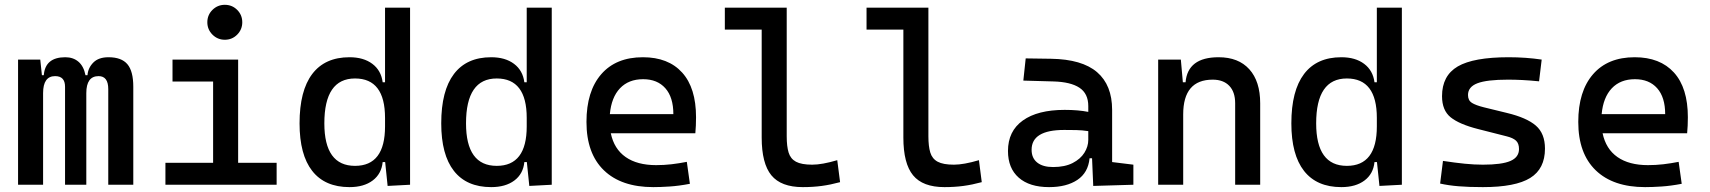

<svg xmlns="http://www.w3.org/2000/svg" viewBox="-20 -764 7071 794"><path d="M427.7 0V-395.5Q427.7 -449.2 387.7 -449.2Q336.9 -449.2 336.9 -378.9V0H249V-405.3Q249 -449.2 208 -449.2Q158.2 -449.2 158.2 -378.9V0H54.7V-517.6H146.5L153.3 -453.1H161.1Q167 -527.3 250 -527.3Q282.7 -527.3 304.4 -508.8Q326.2 -490.2 333.5 -453.1H341.8Q344.2 -483.4 366 -505.4Q387.7 -527.3 428.7 -527.3Q482.4 -527.3 506.8 -498.5Q531.2 -469.7 531.2 -405.3V0Z M664.1 0V-90.8H861.3V-426.8H693.4V-517.6H964.8V-90.8H1124V0ZM909.7 -599.6Q879.9 -599.6 858.6 -620.8Q837.4 -642.1 837.4 -671.9Q837.4 -702.1 858.6 -723.1Q879.9 -744.1 909.7 -744.1Q939.9 -744.1 960.9 -723.1Q981.9 -702.1 981.9 -671.9Q981.9 -642.1 960.9 -620.8Q939.9 -599.6 909.7 -599.6Z M1425.3 9.8Q1323.7 9.8 1271.2 -57.1Q1218.8 -124 1218.8 -253.9Q1218.8 -388.7 1271.2 -458Q1323.7 -527.3 1425.3 -527.3Q1483.4 -527.3 1519.8 -500Q1556.2 -472.7 1562.5 -423.8H1572.3V-732.4H1675.8V0L1583 4.9L1572.8 -93.8H1562.5Q1557.6 -44.9 1521.2 -17.6Q1484.9 9.8 1425.3 9.8ZM1572.3 -241.2V-276.4Q1572.3 -439.5 1448.2 -439.5Q1321.3 -439.5 1321.3 -253.9Q1321.3 -78.1 1448.2 -78.1Q1572.3 -78.1 1572.3 -241.2Z M2011.2 9.8Q1909.7 9.8 1857.2 -57.1Q1804.7 -124 1804.7 -253.9Q1804.7 -388.7 1857.2 -458Q1909.7 -527.3 2011.2 -527.3Q2069.3 -527.3 2105.7 -500Q2142.1 -472.7 2148.4 -423.8H2158.2V-732.4H2261.7V0L2168.9 4.9L2158.7 -93.8H2148.4Q2143.6 -44.9 2107.2 -17.6Q2070.8 9.8 2011.2 9.8ZM2158.2 -241.2V-276.4Q2158.2 -439.5 2034.2 -439.5Q1907.2 -439.5 1907.2 -253.9Q1907.2 -78.1 2034.2 -78.1Q2158.2 -78.1 2158.2 -241.2Z M2681.6 9.8Q2549.3 9.8 2477.3 -59.8Q2405.3 -129.4 2405.3 -259.8Q2405.3 -386.7 2466.3 -457Q2527.3 -527.3 2638.7 -527.3Q2743.7 -527.3 2801 -463.9Q2858.4 -400.4 2858.4 -279.3Q2858.4 -243.7 2855.5 -212.9H2505.9Q2519.5 -147.9 2567.4 -114.5Q2615.2 -81.1 2693.4 -81.1Q2725.6 -81.1 2756.8 -84.7Q2788.1 -88.4 2820.3 -94.7L2833 -3.9Q2787.1 4.9 2749 7.3Q2710.9 9.8 2681.6 9.8ZM2502 -292H2764.6Q2764.6 -361.8 2731.4 -399.2Q2698.2 -436.5 2639.6 -436.5Q2579.6 -436.5 2543.9 -398.9Q2508.3 -361.3 2502 -292Z M3299.8 9.8Q3210 9.8 3169.9 -39.1Q3129.9 -87.9 3129.9 -195.3V-641.6H2977.5V-732.4H3233.4V-200.2Q3233.4 -159.2 3241.2 -133.3Q3249 -107.4 3271.7 -95.2Q3294.4 -83 3338.9 -83Q3379.4 -83 3442.4 -101.6L3454.1 -10.7Q3414.6 0 3378.2 4.9Q3341.8 9.8 3299.8 9.8Z M3885.7 9.8Q3795.9 9.8 3755.9 -39.1Q3715.8 -87.9 3715.8 -195.3V-641.6H3563.5V-732.4H3819.3V-200.2Q3819.3 -159.2 3827.1 -133.3Q3835 -107.4 3857.7 -95.2Q3880.4 -83 3924.8 -83Q3965.3 -83 4028.3 -101.6L4040 -10.7Q4000.5 0 3964.1 4.9Q3927.7 9.8 3885.7 9.8Z M4501 4.9 4496.1 -109.4H4485.8Q4480 -49.8 4435.3 -20Q4390.6 9.8 4318.4 9.8Q4237.3 9.8 4192.9 -29.3Q4148.4 -68.4 4148.4 -139.6Q4148.4 -221.7 4209.7 -265.6Q4271 -309.6 4382.8 -309.6Q4438.5 -309.6 4480.5 -301.3V-325.2Q4480.5 -377 4444.1 -401.1Q4407.7 -425.3 4335.9 -427.2L4211.9 -430.7L4221.7 -522.5L4326.2 -521Q4454.6 -519 4516.8 -465.6Q4579.1 -412.1 4579.1 -309.6V-93.8L4667 -83V0ZM4480.5 -221.7Q4455.6 -225.6 4430.9 -226.1Q4406.2 -226.6 4380.9 -226.6Q4246.1 -226.6 4246.1 -144.5Q4246.1 -110.4 4269.3 -91.8Q4292.5 -73.2 4335 -73.2Q4383.3 -73.2 4415.8 -89.8Q4448.2 -106.4 4464.4 -132.3Q4480.5 -158.2 4480.5 -185.5Z M5087.9 0V-336.9Q5087.9 -383.8 5063.5 -409.2Q5039.1 -434.6 4995.1 -434.6Q4873 -434.6 4873 -291V0H4769.5V-517.6H4863.3L4871.6 -423.8H4882.8Q4891.6 -527.3 5019.5 -527.3Q5101.6 -527.3 5146.5 -477.5Q5191.4 -427.7 5191.4 -336.9V0Z M5526.9 9.8Q5425.3 9.8 5372.8 -57.1Q5320.3 -124 5320.3 -253.9Q5320.3 -388.7 5372.8 -458Q5425.3 -527.3 5526.9 -527.3Q5585 -527.3 5621.3 -500Q5657.7 -472.7 5664.1 -423.8H5673.8V-732.4H5777.3V0L5684.6 4.9L5674.3 -93.8H5664.1Q5659.2 -44.9 5622.8 -17.6Q5586.4 9.8 5526.9 9.8ZM5673.8 -241.2V-276.4Q5673.8 -439.5 5549.8 -439.5Q5422.9 -439.5 5422.9 -253.9Q5422.9 -78.1 5549.8 -78.1Q5673.8 -78.1 5673.8 -241.2Z M6112.3 9.8Q6053.7 9.8 6012 6.3Q5970.2 2.9 5935.5 -4.9L5947.3 -98.6Q5998.5 -90.8 6037.8 -86.9Q6077.1 -83 6112.3 -83Q6190.9 -83 6226.3 -98.4Q6261.7 -113.8 6261.7 -147.5Q6261.7 -170.9 6249.3 -182.4Q6236.8 -193.8 6210.9 -200.2L6091.8 -230.5Q6015.1 -250 5979.2 -278.8Q5943.4 -307.6 5943.4 -366.2Q5943.4 -451.2 6008.5 -489.3Q6073.7 -527.3 6218.8 -527.3Q6290 -527.3 6355.5 -517.6L6344.7 -427.7Q6305.2 -431.6 6274.9 -433.1Q6244.6 -434.6 6215.8 -434.6Q6128.9 -434.6 6089.8 -419.7Q6050.8 -404.8 6050.8 -371.1Q6050.8 -348.6 6066.9 -338.6Q6083 -328.6 6116.2 -320.3L6211.9 -296.9Q6293.5 -277.3 6331.3 -244.6Q6369.1 -211.9 6369.1 -149.4Q6369.1 -65.9 6308.1 -28.1Q6247.1 9.8 6112.3 9.8Z M6783.2 9.8Q6650.9 9.8 6578.9 -59.8Q6506.8 -129.4 6506.8 -259.8Q6506.8 -386.7 6567.9 -457Q6628.9 -527.3 6740.2 -527.3Q6845.2 -527.3 6902.6 -463.9Q6960 -400.4 6960 -279.3Q6960 -243.7 6957 -212.9H6607.4Q6621.1 -147.9 6668.9 -114.5Q6716.8 -81.1 6794.9 -81.1Q6827.1 -81.1 6858.4 -84.7Q6889.6 -88.4 6921.9 -94.7L6934.6 -3.9Q6888.7 4.9 6850.6 7.3Q6812.5 9.8 6783.2 9.8ZM6603.5 -292H6866.2Q6866.2 -361.8 6833 -399.2Q6799.8 -436.5 6741.2 -436.5Q6681.2 -436.5 6645.5 -398.9Q6609.9 -361.3 6603.5 -292Z"/></svg>

Font: Cascadia Code NF
Style: Regular
Weight: 400
Monospace: yes
Designer: Aaron Bell
Foundry: Saja Typeworks
Version: Version 2404.023; ttfautohint (v1.8.4)